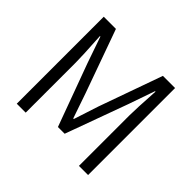

<svg xmlns="http://www.w3.org/2000/svg" viewBox="-169 -937 1143 1143"><g transform="rotate(45 402.0 -366.0)"><path d="M101.6 0V-732.4H204.1L347.7 -332Q356.4 -306.6 374.5 -253.9Q392.6 -201.2 401.4 -175.8H406.2Q418 -210.9 457 -332L599.6 -732.4H702.1V0H625V-422.9Q625 -473.6 634.8 -634.8H630.9L573.2 -468.8L429.7 -75.2H373L228.5 -468.8L170.9 -634.8H167Q176.8 -473.6 176.8 -422.9V0Z"/></g></svg>

Font: Gen Shin Gothic Normal
Style: Regular
Weight: 300
Designer: [Source Han Sans]
Ryoko NISHIZUKA  (kana & ideographs); Paul D. Hunt (Latin, Greek & Cyrillic); Wenlong ZHANG  (bopomofo
Version: Version 1.002.20150607